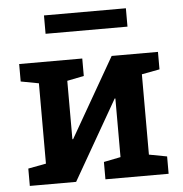

<svg xmlns="http://www.w3.org/2000/svg" viewBox="-52 -778 792 829"><g transform="rotate(-5 344.0 -364.0)"><path d="M43.9 0V-75.2L121.6 -89.8V-438L43.9 -452.6V-528.3H317.4V-452.6L244.6 -438V-185.1L247.6 -184.6L444.8 -528.3H645.5V-452.6L567.9 -438V-89.8L645.5 -75.2V0H371.6V-75.2L444.8 -89.8V-343.8L441.9 -344.2L244.6 0ZM168.9 -648.4V-728H523.9V-648.4Z"/></g></svg>

Font: Roboto Slab Medium
Style: Regular
Weight: 500
Designer: Google
Version: Version 2.001; ttfautohint (v1.8.3)